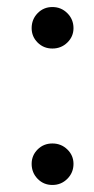

<svg xmlns="http://www.w3.org/2000/svg" viewBox="-20 -510 268 546"><path d="M70 -430Q70 -455 87 -472.5Q104 -490 129 -490Q154 -490 171.5 -472.5Q189 -455 189 -430Q189 -406 171.5 -389Q154 -372 129 -372Q104 -372 87 -389Q70 -406 70 -430ZM70 -44Q70 -68 87 -85Q104 -102 129 -102Q154 -102 171.5 -85Q189 -68 189 -44Q189 -19 171.5 -1.5Q154 16 129 16Q104 16 87 -1.5Q70 -19 70 -44Z"/></svg>

Font: Shippori Mincho Medium
Style: Regular
Weight: 500
Designer: FONTDASU
Foundry: FONTDASU / Google Inc. / but / Adobe
Version: Version 3.110; ttfautohint (v1.8.3)